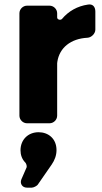

<svg xmlns="http://www.w3.org/2000/svg" viewBox="-20 -565 467 880"><path d="M207 -539H104C85 -539 69 -523 69 -504V-35C69 -16 85 0 104 0H207C226 0 242 -16 242 -35V-275C242 -275 243 -282 243 -283C253 -346 304 -388 381 -392C399 -393 417 -411 417 -429V-512C417 -534 405 -548 383 -544C335 -537 294 -514 264 -478C257 -471 242 -475 242 -485V-504C242 -523 226 -539 207 -539ZM157 41C109 41 74 75 74 124C74 145 81 165 96 180C100 184 104 196 102 202L78 257C70 276 82 295 103 295H126C134 295 150 287 154 280L217 189C230 170 239 148 239 123C239 70 201 41 157 41Z"/></svg>

Font: Trueno
Style: RoundBd
Weight: 700
Designer: Julieta Ulanovsky, Jasper
Foundry: Julieta Ulanovsky, Cannot Into Space Fonts
Version: Version 3.001